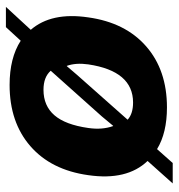

<svg xmlns="http://www.w3.org/2000/svg" viewBox="2 -564 591 634"><g transform="rotate(-90 297.0 -246.5)"><path d="M334 -509.8Q423.3 -509.8 480 -473.1L524.9 -522H591.8L516.1 -439.9Q575.2 -371.6 557.1 -250Q540 -127.4 461.4 -58.8Q382.8 9.8 259.8 9.8Q175.8 9.8 122.1 -22.9L76.2 28.8H8.8L83 -54.2Q17.6 -122.6 36.1 -250Q53.2 -373 132.1 -441.4Q210.9 -509.8 334 -509.8ZM191.9 -250Q185.1 -204.6 198.2 -168H199.2L230 -205.1L380.9 -374Q359.9 -397.9 317.9 -397.9Q265.1 -397.9 233.9 -361.8Q202.6 -325.7 191.9 -250ZM219.2 -120.1Q238.8 -102.1 275.9 -102.1Q379.9 -102.1 401.9 -250Q407.7 -291 397 -320.8H396L367.2 -287.1Z"/></g></svg>

Font: Human Sans Bold
Style: Italic
Weight: 700
Italic angle: -8°
Designer: Tim Radville
Foundry: Continuum
Version: Version 1.000;FEAKit 1.0